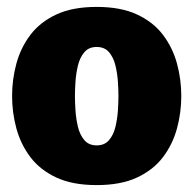

<svg xmlns="http://www.w3.org/2000/svg" viewBox="-20 -528 560 556"><path d="M15 -250Q15 -298 27.5 -344Q40 -390 68 -427Q96 -464 143 -486Q190 -508 260 -508Q330 -508 377 -486Q424 -464 452 -427Q480 -390 492.5 -344Q505 -298 505 -250Q505 -202 492.5 -156Q480 -110 452 -73Q424 -36 377 -14Q330 8 260 8Q190 8 143 -14Q96 -36 68 -73Q40 -110 27.5 -156Q15 -202 15 -250ZM197 -250Q197 -233 198.5 -209Q200 -185 205.5 -161.5Q211 -138 224 -122.5Q237 -107 260 -107Q283 -107 296 -122.5Q309 -138 314.5 -161.5Q320 -185 321.5 -209Q323 -233 323 -250Q323 -267 321.5 -290.5Q320 -314 314.5 -337.5Q309 -361 296 -376.5Q283 -392 260 -392Q237 -392 224 -376.5Q211 -361 205.5 -337.5Q200 -314 198.5 -290.5Q197 -267 197 -250Z"/></svg>

Font: Epunda Sans Black
Style: Regular
Weight: 900
Designer: Simon Atzbach
Foundry: typofactur
Version: Version 2.204; ttfautohint (v1.8.4.7-5d5b)